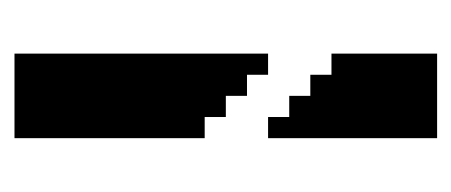

<svg xmlns="http://www.w3.org/2000/svg" viewBox="-199 -424 623 265"><g transform="rotate(90 112.5 -291.5)"><path d="M54 -583.3V-437.5H83.2V-408.3H112.3V-379.2H141.5V-350H170.7V-583.3ZM141.5 -291.7H112.3V-320.9H83.2V-350H54V0H170.7V-262.5H141.5Z"/></g></svg>

Font: Stepalange
Style: Regular
Weight: 400
Designer: Szymon Furjan
Version: Version 1.005;Fontself Maker 3.5.8